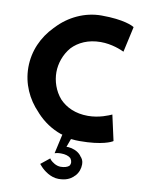

<svg xmlns="http://www.w3.org/2000/svg" viewBox="-117 -927 992 1309"><g transform="rotate(10 379.0 -273.0)"><path d="M706 -19 667 -195C647 -186 582 -157 504 -157C417 -157 352 -188 307 -235C262 -286 241 -353 241 -413C241 -472 262 -538 307 -590C351 -636 417 -668 504 -668C581 -668 646 -640 667 -630L706 -806L703 -809C696 -813 636 -847 477 -847C363 -847 253 -795 176 -712L169 -705C94 -628 47 -527 47 -413C47 -300 94 -199 168 -123L174 -116C221 -65 279 -26 345 -3L355 -1L325 133C333 130 348 127 369 127C398 127 421 134 436 147L437 149C448 163 451 183 440 199H439L438 201C426 211 406 217 381 217C350 217 323 197 309 183C306 179 304 176 302 173L241 222C243 224 246 228 249 231L256 239C278 263 326 301 381 301C430 301 459 287 482 267V266L493 256C513 234 523 205 523 175C523 151 514 135 500 121V120L494 113C474 91 440 78 411 76H397L418 19H424C439 21 461 22 477 22C636 22 696 -12 703 -16ZM256 239H255ZM494 113H495ZM411 76Z"/></g></svg>

Font: Hussar Woodtype
Style: SeBd
Weight: 900
Foundry: Cannot Into Space Fonts
Version: Version 1.07